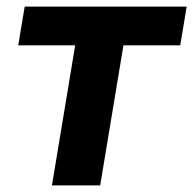

<svg xmlns="http://www.w3.org/2000/svg" viewBox="-20 -561 585 581"><path d="M137.2 0 207.5 -423.8H35.2L54.7 -541H544.9L525.4 -423.8H353.5L283.2 0Z"/></svg>

Font: Inter 17pt
Style: Bold Italic
Weight: 700
Italic angle: -9.3988°
Version: Version 4.001;git-66647c0bb